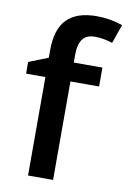

<svg xmlns="http://www.w3.org/2000/svg" viewBox="-86 -818 580 870"><g transform="rotate(10 203.5 -382.5)"><path d="M353 -453.1H221.2V0H106V-453.1H17.1V-506.8L106 -542V-577.1Q106 -672.9 150.9 -719Q195.8 -765.1 288.1 -765.1Q348.6 -765.1 407.2 -745.1L377 -658.2Q334.5 -671.9 295.9 -671.9Q256.8 -671.9 239 -647.7Q221.2 -623.5 221.2 -575.2V-540H353Z"/></g></svg>

Font: JBL Sans
Style: Semibold
Weight: 600
Version: Version 1.10